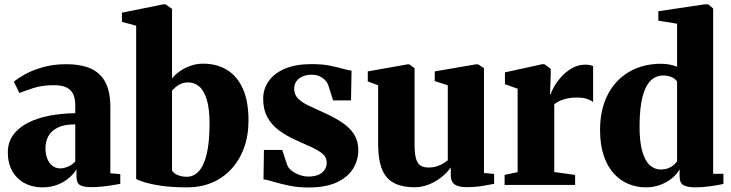

<svg xmlns="http://www.w3.org/2000/svg" viewBox="-20 -838 3314 870"><path d="M171.5 11Q127 11 91.5 -8Q56 -27 35.8 -62.5Q15.5 -98 15.5 -147.5Q15.5 -194 40.5 -227.5Q65.5 -261 108.5 -282.5Q151.5 -304 206.2 -314.2Q261 -324.5 321 -325V-362Q321 -391 311.8 -411Q302.5 -431 281.5 -441.5Q260.5 -452 224.5 -452Q171 -452 130.5 -438.8Q90 -425.5 68 -416.5L43 -467.5Q57.5 -481 90.5 -499.8Q123.5 -518.5 171.8 -532.8Q220 -547 279.5 -547Q349.5 -547 393.5 -526.2Q437.5 -505.5 458.8 -462.8Q480 -420 480 -353V-53L525 -49V-5Q514 -3 492 0.8Q470 4.5 444.2 7.2Q418.5 10 395 10Q358 10 342.2 0.5Q326.5 -9 326.5 -39.5V-70.5Q316 -52.5 294.2 -33.2Q272.5 -14 241.8 -1.5Q211 11 171.5 11ZM254 -75Q269.5 -75 289.2 -83.5Q309 -92 321 -106.5V-274.5Q271 -274.5 241.5 -259.8Q212 -245 199 -220.8Q186 -196.5 186 -167Q186 -139 194.5 -118.2Q203 -97.5 218.2 -86.2Q233.5 -75 254 -75Z M532.5 -739V-780.5L720.5 -818.5H729.5L759.5 -798V-482Q770.5 -497 791.5 -512.8Q812.5 -528.5 840.8 -539Q869 -549.5 900.5 -549.5Q962.5 -549.5 1008.8 -521.2Q1055 -493 1080.5 -436Q1106 -379 1106 -292Q1106 -223.5 1085.5 -167.5Q1065 -111.5 1027.8 -71.5Q990.5 -31.5 940 -10.2Q889.5 11 829.5 11Q758 11 708.8 3.5Q659.5 -4 631.8 -13.2Q604 -22.5 597 -27V-721.5ZM833.5 -464.5Q814 -464.5 799.8 -458.2Q785.5 -452 775.8 -443.2Q766 -434.5 759.5 -427.5V-66Q766 -52.5 785.2 -44.8Q804.5 -37 826 -37Q858.5 -37 881.5 -62.8Q904.5 -88.5 916.8 -140.5Q929 -192.5 929.5 -271.5Q930 -343.5 917.2 -385.8Q904.5 -428 882.5 -446.2Q860.5 -464.5 833.5 -464.5Z M1377.5 11.5Q1330 11.5 1290.2 3.2Q1250.5 -5 1221 -14Q1191.5 -23 1174 -25.5L1176 -158.5H1259L1281.5 -89.5Q1288 -74.5 1304 -62.8Q1320 -51 1339.8 -44.5Q1359.5 -38 1376 -38Q1404.5 -38 1423.2 -46.2Q1442 -54.5 1451.2 -69Q1460.5 -83.5 1460.5 -101Q1460.5 -125 1441.8 -141Q1423 -157 1390 -172Q1357 -187 1313.5 -206.5Q1274.5 -224.5 1242.5 -248.5Q1210.5 -272.5 1191.5 -307.2Q1172.5 -342 1172.5 -390.5Q1172.5 -435.5 1197.8 -471Q1223 -506.5 1271.8 -527Q1320.5 -547.5 1391.5 -547.5Q1439.5 -547.5 1473.5 -540.8Q1507.5 -534 1531.5 -527Q1555.5 -520 1573 -518L1570.5 -383H1489.5L1468.5 -449Q1463.5 -464.5 1452.2 -475.8Q1441 -487 1425.8 -493.2Q1410.5 -499.5 1392.5 -499.5Q1369 -499.5 1350.8 -491.5Q1332.5 -483.5 1322.8 -469.2Q1313 -455 1313 -436Q1313 -409 1330.8 -391.2Q1348.5 -373.5 1377.5 -360Q1406.5 -346.5 1439 -331.5Q1469.5 -318 1498.8 -302Q1528 -286 1551.8 -266.2Q1575.5 -246.5 1589.5 -220Q1603.5 -193.5 1603.5 -158Q1603.5 -112.5 1580 -74Q1556.5 -35.5 1506.8 -12Q1457 11.5 1377.5 11.5Z M2093.5 10Q2058 10 2040.2 -2.2Q2022.5 -14.5 2022.5 -44.5V-79.5Q2006.5 -56 1980.8 -35.5Q1955 -15 1923.5 -2.2Q1892 10.5 1858.5 10.5Q1771 10.5 1732.2 -35Q1693.5 -80.5 1693.5 -183.5V-451.5L1646.5 -469V-514.5L1827 -546.5H1834.5L1858.5 -529V-181.5Q1858.5 -143.5 1864.5 -121.2Q1870.5 -99 1884 -89Q1897.5 -79 1921 -79Q1943 -79 1959.8 -84.5Q1976.5 -90 1988.5 -97.5Q2000.5 -105 2009 -112V-451.5L1950 -470.5V-514.5L2136.5 -546.5H2146.5L2173 -529V-54L2219 -50V-5Q2200.5 -1.5 2168 4.2Q2135.5 10 2093.5 10Z M2266.5 0V-45.5L2325.5 -58V-436L2268 -456.5V-510L2436.5 -547H2447L2475.5 -526V-502L2472.5 -412H2476Q2479 -425 2491.8 -447Q2504.5 -469 2525 -491.5Q2545.5 -514 2572.8 -529.5Q2600 -545 2632 -545Q2645 -545 2653.8 -543Q2662.5 -541 2667.5 -538.5V-375.5Q2658 -383.5 2640 -389.8Q2622 -396 2593.5 -396Q2570 -396 2550.8 -392Q2531.5 -388 2516.5 -381Q2501.5 -374 2491.5 -365.5V-58.5L2586 -45.5V0Z M2907 11Q2865.5 11 2828.2 -4.2Q2791 -19.5 2761.8 -51.2Q2732.5 -83 2715.8 -132.2Q2699 -181.5 2699 -249Q2699 -340.5 2733.2 -407.8Q2767.5 -475 2830 -512Q2892.5 -549 2976 -549Q2997 -549 3016.2 -545Q3035.5 -541 3048 -535.5V-730.5L2963 -744.5V-787L3173.5 -818.5H3189L3211.5 -799.5V-50.5H3258V-4.5Q3238.5 0 3201.2 5.5Q3164 11 3129.5 11Q3098 11 3078.8 2Q3059.5 -7 3059.5 -39V-70.5Q3047 -48 3024 -29.5Q3001 -11 2970.8 0Q2940.5 11 2907 11ZM2973.5 -70Q2992 -70 3006.5 -75.2Q3021 -80.5 3031.5 -89.2Q3042 -98 3048 -107V-468Q3040.5 -481 3023.5 -488.5Q3006.5 -496 2986 -496Q2952.5 -496 2928.5 -472.8Q2904.5 -449.5 2891.5 -399.8Q2878.5 -350 2878 -269.5Q2877.5 -195.5 2890.5 -151.5Q2903.5 -107.5 2925.2 -88.8Q2947 -70 2973.5 -70Z"/></svg>

Font: Merriweather 72pt Black
Style: Regular
Weight: 900
Version: Version 2.100